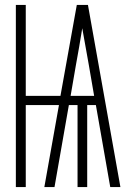

<svg xmlns="http://www.w3.org/2000/svg" viewBox="-20 -755 540 775"><path d="M44 0V-735H84V-368H224L290 -735H335L466 0H425L367 -331H332V0H293V-331H258L200 0H159L218 -331H84V0ZM265 -368H360L339 -490Q332 -528 325.5 -565.5Q319 -603 312 -641Q306 -603 299.5 -565.5Q293 -528 286 -490Z"/></svg>

Font: Iosevka Extralight
Style: Regular
Weight: 200
Monospace: yes
Designer: Belleve Invis
Foundry: Belleve Invis
Version: Version 32.0.1; ttfautohint (v1.8.4)